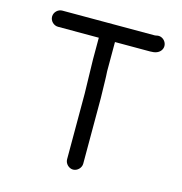

<svg xmlns="http://www.w3.org/2000/svg" viewBox="-107 -752 869 918"><g transform="rotate(15 327.5 -293.0)"><path d="M50 -612C50 -590 69 -572 90 -572H292V-465C292 -438 294 -407 294 -380C294 -357 296 -321 296 -296V29C296 50 315 69 336 69C357 69 376 50 376 29V-295C376 -320 374 -357 374 -381C374 -394 373 -410 372 -428V-572H546C569 -572 587 -577 598 -592C619 -621 592 -660 559 -654C555 -653 551 -652 546 -652H90C69 -652 50 -634 50 -612Z"/></g></svg>

Font: Electronic
Style: ExBd
Weight: 800
Version: Version 1.011